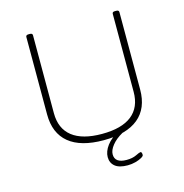

<svg xmlns="http://www.w3.org/2000/svg" viewBox="-125 -818 1070 1116"><g transform="rotate(-15 410.0 -259.5)"><path d="M410 6Q272 6 201 -52.5Q130 -111 130 -224V-690Q130 -702 146 -702H154Q170 -702 170 -690V-221Q170 -128 231 -80Q292 -32 410 -32Q529 -32 589.5 -80Q650 -128 650 -221V-690Q650 -702 666 -702H674Q690 -702 690 -690V-224Q690 -111 619 -52.5Q548 6 410 6ZM507 183Q456 183 431 162.5Q406 142 406 107Q406 73 432 38Q458 3 513 -27L525 -7Q484 16 461 45Q438 74 438 99Q438 151 509 151Q544 151 567.5 139.5Q591 128 597 128Q606 128 606 147Q606 154 591 162.5Q576 171 553.5 177Q531 183 507 183Z"/></g></svg>

Font: Asap Expanded Thin
Style: Regular
Weight: 100
Width: 7
Designer: Pablo Cosgaya
Foundry: Omnibus-Type
Version: Version 3.001; ttfautohint (v1.8.4.7-5d5b)